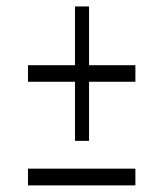

<svg xmlns="http://www.w3.org/2000/svg" viewBox="-20 -664 494 580"><path d="M206.5 -238.5V-417H64.5V-467H206.5V-644.5H249V-467H389V-417H249V-238.5ZM64.5 -104V-154.5H389V-104Z"/></svg>

Font: Libre Caslon Condensed
Style: Regular
Weight: 400
Designer: Pablo Impallari, Rodrigo Fuenzalida, Katja Schimmel, Ertekin Erdin
Foundry: Pablo Impallari, Rodrigo Fuenzalida
Version: Version 2.000; ttfautohint (v1.8.4.7-5d5b);gftools[0.9.33]